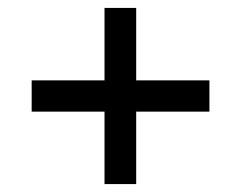

<svg xmlns="http://www.w3.org/2000/svg" viewBox="-20 -600 609 485"><path d="M244 -135H324V-318H509V-397H324V-580H244V-397H60V-318H244Z"/></svg>

Font: Noto Serif Gurmukhi Black
Style: Regular
Weight: 900
Designer: Vaibhav Singh and the Monotype Design Team
Foundry: Monotype Imaging Inc.
Version: Version 2.004